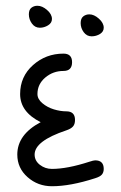

<svg xmlns="http://www.w3.org/2000/svg" viewBox="-20 -646 420 666"><path d="M40 -109.9Q40 -179.2 121.1 -222.2Q49.8 -257.8 49.8 -319.8Q49.8 -380.4 94.5 -420.2Q139.2 -460 200.2 -460Q230 -460 230 -430.2Q230 -399.9 200.2 -399.9Q164.1 -399.9 137 -377Q109.9 -354 109.9 -319.8Q109.9 -302.2 127.2 -287.8Q144.5 -273.4 167 -266.6Q189.5 -259.8 210 -259.8Q240.2 -259.8 240.2 -230Q240.2 -215.3 233.2 -207.3Q226.1 -199.2 210 -193.8Q100.1 -157.2 100.1 -109.9Q100.1 -88.4 118.4 -74.2Q136.7 -60.1 160.2 -60.1Q213.4 -60.1 290 -85Q304.7 -89.8 310.1 -89.8Q339.8 -89.8 339.8 -60.1Q339.8 -48.3 333.7 -40.8Q327.6 -33.2 310.1 -27.8Q224.1 0 160.2 0Q111.3 0 75.7 -31.5Q40 -63 40 -109.9ZM80.1 -596.2Q80.1 -612.3 88.9 -619.1Q97.7 -626 109.9 -626Q126.5 -626 143.3 -611.3Q160.2 -596.7 160.2 -580.1Q160.2 -566.4 146.7 -558.1Q133.3 -549.8 118.2 -549.8Q101.1 -549.8 90.6 -564.5Q80.1 -579.1 80.1 -596.2ZM259.8 -565.9Q259.8 -582 268.8 -589.1Q277.8 -596.2 290 -596.2Q306.2 -596.2 323 -581.3Q339.8 -566.4 339.8 -549.8Q339.8 -536.1 326.7 -528.1Q313.5 -520 297.9 -520Q280.8 -520 270.3 -534.4Q259.8 -548.8 259.8 -565.9Z"/></svg>

Font: Pecita
Style: Book
Weight: 400
Width: 6
Version: Version 3.4.1